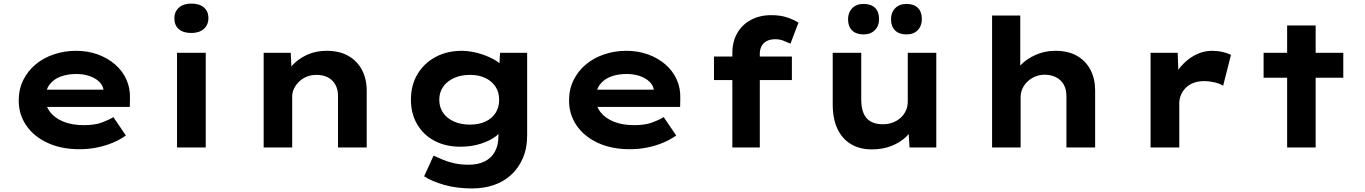

<svg xmlns="http://www.w3.org/2000/svg" viewBox="-20 -827 7657 1077"><path d="M426 10Q324 10 247 -25.5Q170 -61 127.5 -123Q85 -185 85 -263Q85 -327 110.5 -378Q136 -429 179.5 -465.5Q223 -502 282 -522Q341 -542 406 -542Q472 -542 527.5 -522Q583 -502 624.5 -466.5Q666 -431 688.5 -382Q711 -333 709 -274L708 -227H195L172 -324H578L561 -302V-322Q557 -349 536 -369Q515 -389 482 -400.5Q449 -412 408 -412Q359 -412 320 -397.5Q281 -383 258 -352.5Q235 -322 235 -275Q235 -232 261.5 -198Q288 -164 336 -144.5Q384 -125 450 -125Q511 -125 550.5 -139.5Q590 -154 616 -170L686 -67Q651 -42 609 -25Q567 -8 521 1Q475 10 426 10Z M973 0V-531H1134V0ZM1053 -642Q1008 -642 983 -663.5Q958 -685 958 -725Q958 -761 983.5 -784Q1009 -807 1053 -807Q1098 -807 1123.5 -785.5Q1149 -764 1149 -725Q1149 -688 1123.5 -665Q1098 -642 1053 -642Z M1459 0V-531H1611L1617 -397L1576 -387Q1589 -428 1622 -463Q1655 -498 1703.5 -520Q1752 -542 1812 -542Q1884 -542 1934 -513.5Q1984 -485 2010.5 -434.5Q2037 -384 2037 -318V0H1876V-289Q1876 -326 1861 -352.5Q1846 -379 1819 -393Q1792 -407 1755 -407Q1724 -407 1698.5 -396Q1673 -385 1655.5 -367Q1638 -349 1628.5 -328.5Q1619 -308 1619 -287V0H1540Q1503 0 1483 0Q1463 0 1459 0Z M2629 230Q2541 230 2471.5 210Q2402 190 2359 162L2412 46Q2436 57 2464.5 69Q2493 81 2529 89Q2565 97 2609 97Q2661 97 2698.5 78.5Q2736 60 2756 24Q2776 -12 2776 -66V-129L2806 -124Q2799 -92 2764 -64.5Q2729 -37 2676 -20.5Q2623 -4 2563 -4Q2480 -4 2417.5 -37Q2355 -70 2320 -130Q2285 -190 2285 -268Q2285 -349 2321.5 -410.5Q2358 -472 2422.5 -507Q2487 -542 2572 -542Q2597 -542 2628.5 -536.5Q2660 -531 2691 -520Q2722 -509 2749 -494.5Q2776 -480 2793 -460.5Q2810 -441 2811 -419L2778 -411L2785 -531H2937V-69Q2937 5 2912.5 61Q2888 117 2846 155Q2804 193 2748.5 211.5Q2693 230 2629 230ZM2616 -128Q2667 -128 2704 -145.5Q2741 -163 2760.5 -194.5Q2780 -226 2780 -267Q2780 -309 2760 -340Q2740 -371 2703.5 -389Q2667 -407 2616 -407Q2565 -407 2526 -389Q2487 -371 2465.5 -340Q2444 -309 2444 -267Q2444 -226 2465.5 -194.5Q2487 -163 2526 -145.5Q2565 -128 2616 -128Z M3513 10Q3411 10 3334 -25.5Q3257 -61 3214.5 -123Q3172 -185 3172 -263Q3172 -327 3197.5 -378Q3223 -429 3266.5 -465.5Q3310 -502 3369 -522Q3428 -542 3493 -542Q3559 -542 3614.5 -522Q3670 -502 3711.5 -466.5Q3753 -431 3775.5 -382Q3798 -333 3796 -274L3795 -227H3282L3259 -324H3665L3648 -302V-322Q3644 -349 3623 -369Q3602 -389 3569 -400.5Q3536 -412 3495 -412Q3446 -412 3407 -397.5Q3368 -383 3345 -352.5Q3322 -322 3322 -275Q3322 -232 3348.5 -198Q3375 -164 3423 -144.5Q3471 -125 3537 -125Q3598 -125 3637.5 -139.5Q3677 -154 3703 -170L3773 -67Q3738 -42 3696 -25Q3654 -8 3608 1Q3562 10 3513 10Z M4088 0V-530Q4088 -593 4115 -640.5Q4142 -688 4191.5 -715Q4241 -742 4306 -742Q4358 -742 4396 -729Q4434 -716 4459 -700L4414 -582Q4397 -590 4375 -598.5Q4353 -607 4330 -607Q4300 -607 4280.5 -596.5Q4261 -586 4251.5 -567.5Q4242 -549 4242 -525V0H4165Q4142 0 4122.5 0Q4103 0 4088 0ZM3985 -378V-510H4422V-378Z M4870 11Q4803 11 4753.5 -18.5Q4704 -48 4677.5 -104.5Q4651 -161 4651 -241V-531H4811V-270Q4811 -224 4823.5 -193Q4836 -162 4863 -146Q4890 -130 4932 -130Q4961 -130 4986 -139Q5011 -148 5030.5 -165Q5050 -182 5061 -205.5Q5072 -229 5072 -259V-531H5232V0H5082L5075 -109L5104 -121Q5092 -87 5060 -57Q5028 -27 4979.5 -8Q4931 11 4870 11ZM5065 -634Q5023 -634 5000.5 -656.5Q4978 -679 4978 -719Q4978 -757 5001.5 -781Q5025 -805 5065 -805Q5106 -805 5128.5 -783Q5151 -761 5151 -720Q5151 -682 5128 -658Q5105 -634 5065 -634ZM4824 -634Q4782 -634 4759.5 -656.5Q4737 -679 4737 -719Q4737 -757 4760.5 -781Q4784 -805 4824 -805Q4866 -805 4888.5 -783Q4911 -761 4911 -720Q4911 -682 4887.5 -658Q4864 -634 4824 -634Z M5545 0V-740H5703V-397L5660 -384Q5671 -426 5705 -461.5Q5739 -497 5790 -519.5Q5841 -542 5900 -542Q5973 -542 6022.5 -513Q6072 -484 6097.5 -434Q6123 -384 6123 -320V0H5962V-287Q5962 -326 5947 -352.5Q5932 -379 5905 -393Q5878 -407 5842 -408Q5812 -408 5787 -397.5Q5762 -387 5744 -370Q5726 -353 5715.5 -330.5Q5705 -308 5705 -283V0H5626Q5589 0 5569 0Q5549 0 5545 0Z M6434 0V-531H6586L6593 -341L6550 -353Q6565 -406 6599.5 -448.5Q6634 -491 6680.5 -516.5Q6727 -542 6778 -542Q6809 -542 6836.5 -536Q6864 -530 6885 -519L6841 -346Q6823 -358 6793 -365Q6763 -372 6734 -372Q6701 -372 6675 -362Q6649 -352 6631 -334Q6613 -316 6604 -293.5Q6595 -271 6595 -247V0Z M7200 0V-684H7360V0ZM7068 -391V-531H7515V-391Z"/></svg>

Font: Lexend Mega
Style: Bold
Weight: 700
Version: Version 1.007